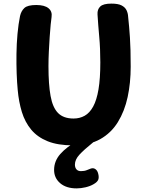

<svg xmlns="http://www.w3.org/2000/svg" viewBox="-20 -796 801 1062"><path d="M90.8 -707.3Q97.1 -735.2 114.9 -751.8Q132.8 -768.3 180.7 -768.3Q226.3 -768.3 248.2 -750.5Q270 -732.7 265.2 -701.6Q263 -689.3 260.3 -659.9Q257.6 -630.6 254.8 -591.3Q252.1 -552 250.1 -509.8Q248.1 -467.6 248.1 -429.4Q248.1 -329.4 259.7 -265.3Q271.2 -201.2 301.2 -170.8Q331.2 -140.4 386.9 -140.4Q420.9 -140.4 448.4 -155.8Q475.9 -171.2 495.3 -206.6Q514.7 -241.9 524.8 -301.7Q534.9 -361.4 534.9 -451Q534.9 -527 528.9 -592.7Q522.9 -658.4 519.4 -716.1Q517.7 -744.2 534.6 -760.1Q551.4 -776 595.3 -776Q633.4 -776.2 652.8 -765.9Q672.1 -755.7 679.9 -739.4Q687.7 -723.1 688.7 -704.1Q691.7 -675.1 694.2 -647.4Q696.7 -619.7 698.7 -588.4Q700.7 -557.2 701.8 -518.1Q702.9 -479 702.9 -427Q702.9 -338 686.1 -259.5Q669.2 -181 631.9 -120.5Q594.6 -60 533.7 -26Q472.9 8 383.9 8Q299.7 8 243.3 -14.8Q186.9 -37.6 152.6 -78.9Q118.2 -120.3 101 -176.3Q83.8 -232.3 77.9 -299Q74.1 -338 72.2 -389.4Q70.3 -440.9 71.1 -497.6Q71.8 -554.2 76.8 -608.7Q81.8 -663.1 90.8 -707.3ZM403.7 246Q346.2 246 312.7 217.2Q279.2 188.4 279.2 144Q279.2 95 313.4 56Q347.7 17 412.9 -20H496.8V-10Q444.1 32.4 419.3 59.6Q394.4 86.7 394.4 114.4Q394.4 130.9 402.9 140.7Q411.3 150.6 427.9 150.6Q446.8 150.6 460 145.1Q473.2 139.7 482.2 136.4Q496.3 131.4 507.9 139.6Q519.4 147.7 523.4 165.6Q528.4 185.6 523.3 198.3Q518.1 211 497.8 222.7Q478.8 233.9 453.3 239.9Q427.9 246 403.7 246Z"/></svg>

Font: Playpen Sans Hebrew
Style: Regular
Weight: 400
Designer: Tom Grace, Laura Meseguer, Veronika Burian, José Scaglione
Foundry: TypeTogether
Version: Version 2.000